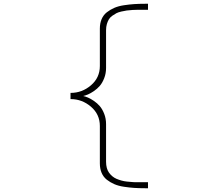

<svg xmlns="http://www.w3.org/2000/svg" viewBox="-20 -827 1090 1021"><path d="M356 -300H355V-333H356Q416.5 -333 463.8 -373.5Q511 -414 511 -476V-675Q511 -703.5 520.5 -725.5Q530 -747.5 548.2 -761.8Q566.5 -776 587.8 -785.2Q609 -794.5 638.2 -799Q667.5 -803.5 693.5 -805.2Q719.5 -807 752 -807H767V-775H759Q754.5 -775 745 -775Q725.5 -775 715 -775Q704.5 -775 685 -774Q665.5 -773 654.2 -771.2Q643 -769.5 626 -765.8Q609 -762 599 -756.8Q589 -751.5 577.2 -743.2Q565.5 -735 559 -724.2Q552.5 -713.5 548.2 -698.8Q544 -684 544 -666V-466Q544 -436.5 534.2 -411.5Q524.5 -386.5 510.8 -370.5Q497 -354.5 479.2 -342.5Q461.5 -330.5 447.8 -324.8Q434 -319 422.5 -316.5Q434 -314 447.8 -308.2Q461.5 -302.5 479.2 -290.5Q497 -278.5 510.8 -262.5Q524.5 -246.5 534.2 -221.5Q544 -196.5 544 -167V33Q544 51 548 65.8Q552 80.5 559.5 91Q567 101.5 577 110Q587 118.5 599.2 123.8Q611.5 129 625.5 133Q639.5 137 654.5 138.5Q669.5 140 684.8 141.2Q700 142.5 715.2 142Q730.5 141.5 745 142Q754.5 142 759 142H767V174H752Q719.5 174 693.5 172.2Q667.5 170.5 638.2 166Q609 161.5 587.8 152.2Q566.5 143 548.2 128.8Q530 114.5 520.5 92.5Q511 70.5 511 42V-157Q511 -219 463.8 -259.5Q416.5 -300 356 -300Z"/></svg>

Font: League Mono Extended Thin
Style: Regular
Weight: 100
Width: 9
Designer: Tyler Finck
Foundry: The League of Moveable Type / Tyler Finck
Version: Version 2.210